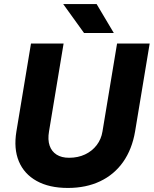

<svg xmlns="http://www.w3.org/2000/svg" viewBox="-20 -915 759 948"><path d="M315 13Q223 13 161 -21.5Q99 -56 73 -118.5Q47 -181 61 -266L133 -700H294L222 -266Q215 -225 225 -196Q235 -167 259.5 -151.5Q284 -136 321 -136Q365 -136 400 -152.5Q435 -169 457.5 -198.5Q480 -228 486 -266L558 -700H719L647 -266Q632 -178 588 -115.5Q544 -53 474.5 -20Q405 13 315 13ZM395 -752 292 -895H457L542 -752Z"/></svg>

Font: Figtree Light ExtraBold
Style: Italic
Weight: 800
Italic angle: -9.5°
Version: Version 2.001;gftools[0.9.30]